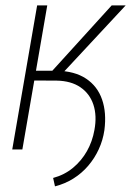

<svg xmlns="http://www.w3.org/2000/svg" viewBox="-20 -548 484 704"><path d="M153.3 -528.3 62 0H24.9L116.2 -528.3ZM440.9 -528.3 184.6 -252.9H91.8L94.7 -287.6L171.4 -288.1L389.6 -528.3ZM82 -252.9 87.4 -288.6H188Q253.4 -287.6 295.4 -259.8Q337.4 -231.9 354.2 -183.3Q371.1 -134.8 362.8 -70.8Q357.4 -33.7 342 -0.5Q326.7 32.7 303.2 60.1Q279.8 87.4 249 106.7Q218.3 126 181.6 135.3L174.8 104.5Q216.3 93.3 247.6 67.4Q278.8 41.5 298.8 6.1Q318.8 -29.3 326.2 -71.3Q335.9 -123.5 322.5 -164.1Q309.1 -204.6 274.9 -228Q240.7 -251.5 187.5 -252.4Z"/></svg>

Font: Roboto Condensed ExtraLight
Style: Italic
Weight: 250
Italic angle: -12°
Designer: Christian Robertson
Foundry: Google
Version: Version 3.008; 2023